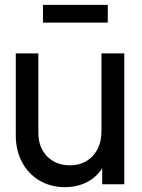

<svg xmlns="http://www.w3.org/2000/svg" viewBox="-20 -759 583 791"><path d="M45 -202V-539H138V-212Q138 -152 174 -115Q210 -78 268 -78Q326 -78 362 -116.5Q398 -155 398 -220V-539H492V0H401V-66Q377 -28 337 -8Q297 12 247 12Q189 12 143 -15Q97 -42 71 -90.5Q45 -139 45 -202ZM157 -739H424V-666H157Z"/></svg>

Font: BLUETTI 2.0 Normal
Style: Normal
Weight: 400
Designer: Stijn de Vries
Foundry: tokotype
Version: Version 2.005;October 31, 2023;FontCreator 14.0.0.2814 64-bi